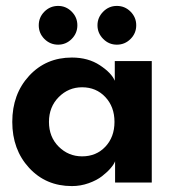

<svg xmlns="http://www.w3.org/2000/svg" viewBox="-20 -617 592 649"><path d="M176.5 -597Q203 -597 222.2 -577.8Q241.5 -558.5 241.5 -531.5Q241.5 -504.5 222.2 -485.2Q203 -466 176.5 -466Q149.5 -466 130.2 -485.2Q111 -504.5 111 -531.5Q111 -558.5 130.2 -577.8Q149.5 -597 176.5 -597ZM328.8 -577.5Q348 -597 375 -597Q402 -597 421.2 -577.8Q440.5 -558.5 440.5 -531.5Q440.5 -504.5 421.2 -485.2Q402 -466 375 -466Q348 -466 328.8 -485.5Q309.5 -505 309.5 -531.5Q309.5 -558 328.8 -577.5ZM369 0V-72Q365.5 -62 354.2 -48.8Q343 -35.5 325 -21.5Q307 -7.5 279.8 2.2Q252.5 12 223 12Q135 12 78.2 -49.8Q21.5 -111.5 21.5 -205Q21.5 -299 78.5 -360.8Q135.5 -422.5 223 -422.5Q278 -422.5 317.5 -396.5Q357 -370.5 368 -344V-410.5H493V0ZM145.5 -205Q145.5 -154 178.5 -121.2Q211.5 -88.5 257.5 -88.5Q305.5 -88.5 336.2 -121.2Q367 -154 367 -205Q367 -256 336 -289Q305 -322 257.5 -322Q211.5 -322 178.5 -288.8Q145.5 -255.5 145.5 -205Z"/></svg>

Font: League Spartan SemiBold
Style: Regular
Weight: 600
Foundry: The League of Moveable Type
Version: Version 2.002